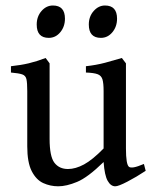

<svg xmlns="http://www.w3.org/2000/svg" viewBox="-20 -650 546 684"><path d="M499 -41.5Q465.8 -19.5 433.8 -2.9Q401.9 13.7 390.6 13.7Q374.5 13.7 363.5 -5.9Q352.5 -25.4 349.1 -72.8Q292.5 -17.6 254.6 -2Q216.8 13.7 187.5 13.7Q159.2 13.7 134 2.2Q108.9 -9.3 93 -40.3Q77.1 -71.3 77.1 -128.9V-325.7Q77.1 -355 74.2 -367.9Q71.3 -380.9 59.1 -385Q46.9 -389.2 19 -391.6V-414.1Q55.2 -418 82.8 -424.6Q110.4 -431.2 142.6 -443.4L156.7 -424.3V-155.3Q156.7 -92.8 173.8 -70.3Q190.9 -47.9 222.2 -47.9Q249 -47.9 279.3 -64.2Q309.6 -80.6 349.1 -121.1V-325.7Q349.1 -353.5 345 -367.2Q340.8 -380.9 327.6 -385.7Q314.5 -390.6 286.1 -391.6V-414.1Q322.3 -418 354.5 -426.5Q386.7 -435.1 414.1 -443.4L428.7 -424.3V-121.1Q428.7 -64 439.5 -55.7Q444.8 -51.8 457.3 -54Q469.7 -56.2 492.7 -65.9ZM211.4 -583.5Q211.4 -555.2 194.8 -535.2Q178.2 -515.1 153.8 -515.1Q110.8 -515.1 110.8 -562.5Q110.8 -591.3 127.9 -610.8Q145 -630.4 168.5 -630.4Q211.4 -630.4 211.4 -583.5ZM397 -583.5Q397 -555.2 380.4 -535.2Q363.8 -515.1 339.4 -515.1Q296.4 -515.1 296.4 -562.5Q296.4 -591.3 313.7 -610.8Q331.1 -630.4 354 -630.4Q397 -630.4 397 -583.5Z"/></svg>

Font: Namdhinggo
Style: Regular
Weight: 400
Designer: Victor Gaultney
Foundry: SIL International
Version: Version 3.001